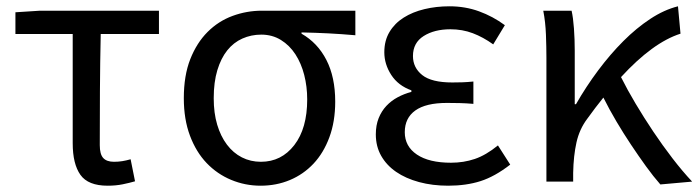

<svg xmlns="http://www.w3.org/2000/svg" viewBox="-20 -577 2219 610"><path d="M322 13Q260 13 235.5 -21.5Q211 -56 211 -122V-469H29V-538L107 -543H485V-469H300Q298 -376 297.5 -287.5Q297 -199 297 -116Q297 -87 308 -75Q319 -63 342 -63Q356 -63 368.5 -65Q381 -67 395 -71L409 -1Q392 4 370 8.5Q348 13 322 13Z M808 13Q759 13 714.5 -5.5Q670 -24 636.5 -59Q603 -94 583.5 -146Q564 -198 564 -265Q564 -337 584.5 -389Q605 -441 639.5 -475.5Q674 -510 719 -526.5Q764 -543 812 -543H1109V-465Q1063 -469 1023 -471Q983 -473 938 -474V-470Q989 -441 1017 -386.5Q1045 -332 1045 -254Q1045 -191 1026.5 -141Q1008 -91 976 -57Q944 -23 901 -5Q858 13 808 13ZM809 -63Q874 -63 915 -116Q956 -169 956 -261Q956 -302 946.5 -339Q937 -376 918.5 -404.5Q900 -433 872.5 -450Q845 -467 810 -467Q778 -467 750 -454.5Q722 -442 702 -417Q682 -392 670.5 -354Q659 -316 659 -265Q659 -218 670 -181Q681 -144 701 -117.5Q721 -91 748.5 -77Q776 -63 809 -63Z M1404 13Q1354 13 1311.5 1.5Q1269 -10 1238.5 -31Q1208 -52 1191 -82Q1174 -112 1174 -150Q1174 -179 1183 -201.5Q1192 -224 1207.5 -240.5Q1223 -257 1243.5 -268Q1264 -279 1287 -285V-290Q1245 -305 1223 -339Q1201 -373 1201 -411Q1201 -448 1217.5 -475.5Q1234 -503 1262.5 -521Q1291 -539 1328.5 -548Q1366 -557 1408 -557Q1458 -557 1502 -541Q1546 -525 1584 -497L1547 -436Q1515 -459 1482 -471.5Q1449 -484 1411 -484Q1360 -484 1326 -462.5Q1292 -441 1292 -399Q1292 -362 1321.5 -338.5Q1351 -315 1417 -315Q1433 -315 1448.5 -315.5Q1464 -316 1484 -318V-247Q1461 -249 1440.5 -249.5Q1420 -250 1400 -250Q1333 -250 1299.5 -226Q1266 -202 1266 -157Q1266 -112 1304.5 -86Q1343 -60 1413 -60Q1453 -60 1488.5 -72Q1524 -84 1562 -115L1601 -54Q1552 -16 1506.5 -1.5Q1461 13 1404 13Z M2078 9Q2056 -16 2032.5 -48.5Q2009 -81 1985 -117Q1961 -153 1938.5 -191Q1916 -229 1897 -267Q1884 -251 1871.5 -234.5Q1859 -218 1846 -200Q1821 -167 1811.5 -124.5Q1802 -82 1801 -28V0H1716V-394Q1716 -427 1714.5 -467Q1713 -507 1706 -543H1796Q1801 -521 1803.5 -486.5Q1806 -452 1806 -416V-246H1810Q1842 -302 1880.5 -353.5Q1919 -405 1960.5 -446.5Q2002 -488 2046 -517Q2090 -546 2134 -557L2142 -470Q2054 -442 1953 -332Q1973 -292 1999.5 -247.5Q2026 -203 2055.5 -159Q2085 -115 2116.5 -74Q2148 -33 2179 0Z"/></svg>

Font: SpoqaHanSansJP-Regular
Style: Regular
Weight: 400
Designer: [Source Han Sans]
Ryoko NISHIZUKA  (kana & ideographs); Paul D. Hunt (Latin, Greek & Cyrillic); Wenlong ZHANG  (bopomofo
Foundry: Spoqa (http://bi.spoqa.com)
Version: Version 1.002.20150607